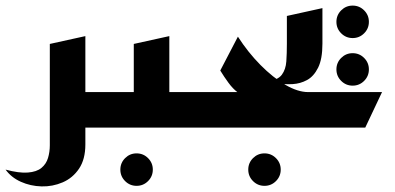

<svg xmlns="http://www.w3.org/2000/svg" viewBox="-105 -456 1410 686"><path d="M174 0V-127H320V0ZM-85 150Q-37 163 -5.5 160.5Q26 158 43 144Q60 130 66.5 108.5Q73 87 73 63V-299L200 -327V60Q200 113 177.5 146.5Q155 180 119 195.5Q83 211 43.5 210Q4 209 -30.5 193.5Q-65 178 -85 150Z M383 208Q359 208 342 191Q325 174 325 150Q325 126 342 109Q359 92 383 92Q407 92 424 109Q441 126 441 150Q441 174 424 191Q407 208 383 208Z M400 0V-127H620V0ZM280 0V-127H373V-299L500 -327V-23Q500 -11 490 -6Q480 -1 470 -0.5Q460 0 460 0Z M840 208Q816 208 799 191Q782 174 782 150Q782 126 799 109Q816 92 840 92Q864 92 881 109Q898 126 898 150Q898 174 881 191Q864 208 840 208Z M580 0V-127H743Q727 -139 711.5 -160Q696 -181 682 -204L745 -325Q781 -269 825.5 -224Q870 -179 914.5 -153Q959 -127 996 -127H1260L1200 0Z M1155 -320Q1131 -320 1114 -337Q1097 -354 1097 -378Q1097 -402 1114 -419Q1131 -436 1155 -436Q1179 -436 1196 -419Q1213 -402 1213 -378Q1213 -354 1196 -337Q1179 -320 1155 -320ZM1155 -150Q1131 -150 1114 -167Q1097 -184 1097 -208Q1097 -232 1114 -249Q1131 -266 1155 -266Q1179 -266 1196 -249Q1213 -232 1213 -208Q1213 -184 1196 -167Q1179 -150 1155 -150Z M850 -165Q888 -170 902 -189Q916 -208 918 -236.5Q920 -265 920 -300V-399L1047 -427V-300Q1047 -245 1031.5 -214Q1016 -183 992 -170Q968 -157 940.5 -155.5Q913 -154 889 -158Q865 -162 850 -165Z"/></svg>

Font: Reem Kufi Fun SemiBold
Style: Regular
Weight: 600
Designer: Khaled Hosny
Version: Version 1.005